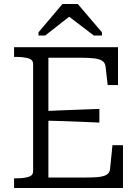

<svg xmlns="http://www.w3.org/2000/svg" viewBox="-20 -948 705 968"><path d="M600 -216V0H51V-49H62Q99 -49 123 -56Q147 -63 147 -85V-625Q147 -647 123 -654Q99 -661 62 -661H51V-710H575V-519H523L512 -613Q510 -631 496.5 -640.5Q483 -650 456.5 -653.5Q430 -657 387 -657H224V-53H410Q442 -53 465.5 -54.5Q489 -56 504 -61Q519 -66 526.5 -75Q534 -84 535 -97L547 -216ZM202 -388Q249 -390 295.5 -392Q342 -394 388.5 -395.5Q435 -397 481 -399V-330Q435 -332 388.5 -334Q342 -336 295.5 -337.5Q249 -339 202 -340ZM372 -928H295L174 -785V-769H208L357 -886L302 -884L453 -769H494V-785Z"/></svg>

Font: Roboto Serif 20pt Light
Style: Regular
Weight: 300
Version: Version 1.008